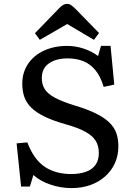

<svg xmlns="http://www.w3.org/2000/svg" viewBox="-20 -949 691 983"><path d="M346 14Q291 14 238 -4Q185 -22 151 -53L133 6H88L65 -215L120 -220Q137 -175 160 -143.5Q183 -112 211.5 -93.5Q240 -75 273.5 -66.5Q307 -58 344 -58Q388 -58 420 -69.5Q452 -81 469 -105Q486 -129 486 -165Q486 -202 470 -228Q454 -254 417 -274.5Q380 -295 315 -313Q252 -331 209.5 -351.5Q167 -372 141.5 -396.5Q116 -421 105 -451.5Q94 -482 94 -521Q94 -556 105 -585.5Q116 -615 136 -638.5Q156 -662 184.5 -679Q213 -696 248 -705Q283 -714 323 -714Q367 -714 409 -700Q451 -686 482 -662L497 -714H546L565 -516L511 -504Q495 -557 469 -589Q443 -621 407.5 -635.5Q372 -650 326 -650Q267 -650 230.5 -624.5Q194 -599 194 -549Q194 -516 209.5 -492Q225 -468 261.5 -448.5Q298 -429 362 -409Q426 -390 469 -369Q512 -348 538 -323.5Q564 -299 575 -269Q586 -239 586 -200Q586 -153 568.5 -114Q551 -75 518.5 -46Q486 -17 442.5 -1.5Q399 14 346 14ZM184 -745 159 -779 283 -907Q292 -917 302 -923Q312 -929 324 -929Q335 -929 344.5 -922.5Q354 -916 369 -901L487 -780L461 -745L324 -826Z"/></svg>

Font: Literata Variable Black
Style: Regular
Weight: 900
Designer: Latin by Veronika Burian and Jose Scaglione. Greek by Irene Vlachou. Cyrillic by Vera Evstafieva.
Foundry: TypeTogether
Version: Version 3.021